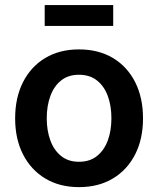

<svg xmlns="http://www.w3.org/2000/svg" viewBox="-20 -749 642 780"><path d="M300.8 11.2Q222.2 11.2 163.8 -23.9Q105.5 -59.1 73.5 -121.8Q41.5 -184.6 41.5 -268.1Q41.5 -352.1 73.5 -415.3Q105.5 -478.5 163.8 -513.4Q222.2 -548.3 300.8 -548.3Q380.4 -548.3 438.7 -513.4Q497.1 -478.5 529.1 -415.3Q561 -352.1 561 -268.1Q561 -184.6 529.1 -121.8Q497.1 -59.1 438.7 -23.9Q380.4 11.2 300.8 11.2ZM300.8 -91.8Q344.7 -91.8 374 -115.2Q403.3 -138.7 418 -178.5Q432.6 -218.3 432.6 -268.6Q432.6 -318.8 418 -358.9Q403.3 -398.9 374 -422.1Q344.7 -445.3 300.8 -445.3Q257.3 -445.3 228.3 -422.1Q199.2 -398.9 184.6 -358.9Q169.9 -318.8 169.9 -268.6Q169.9 -218.3 184.6 -178.5Q199.2 -138.7 228.3 -115.2Q257.3 -91.8 300.8 -91.8ZM439.9 -728.5V-643.6H161.6V-728.5Z"/></svg>

Font: Inter 17pt SemiBold
Style: Regular
Weight: 600
Version: Version 4.001;git-66647c0bb